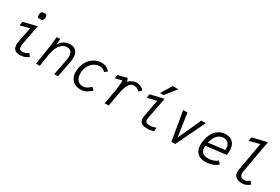

<svg xmlns="http://www.w3.org/2000/svg" viewBox="89 -1979 4621 3164"><g transform="rotate(30 2400.0 -397.5)"><path d="M209 -115.5Q209 -144 214.5 -170L271 -457.5L95.5 -410.5L108 -484.5L363 -548.5L292 -168Q287 -139.5 287 -122.5Q287 -88.5 302 -71.5Q317 -54.5 349 -54.5Q377.5 -54.5 409.5 -67Q441.5 -79.5 462 -99.5L504.5 -45.5Q474.5 -19.5 431.8 -3.8Q389 12 339.5 12Q272.5 12 240.8 -22.2Q209 -56.5 209 -115.5ZM281.5 -710Q281.5 -723 284 -734Q289 -766 303.2 -778.5Q317.5 -791 349 -791Q378 -791 391.2 -780.5Q404.5 -770 404.5 -747Q404.5 -738 402 -724Q396.5 -692 382 -679.5Q367.5 -667 335.5 -667Q307.5 -667 294.5 -677.2Q281.5 -687.5 281.5 -710Z M718.5 -501.5 722 -550H788.5L781.5 -438.5Q796 -473 826.8 -500.8Q857.5 -528.5 896.2 -544.2Q935 -560 973.5 -560Q1051.5 -560 1091.5 -515.2Q1131.5 -470.5 1131.5 -390Q1131.5 -355.5 1124 -315.5L1064.5 0H993L1048 -279.5Q1059 -335.5 1059 -373.5Q1059 -429 1035.2 -460Q1011.5 -491 956.5 -491Q900 -491 857.5 -453.8Q815 -416.5 789.8 -359Q764.5 -301.5 754.5 -238.5L717.5 0H646L709.5 -404.5Q713 -428.5 715 -453Q717 -477.5 718.5 -501.5Z M1279.5 -213Q1279.5 -241 1285 -276.5Q1298 -361.5 1341.5 -424.8Q1385 -488 1448.2 -522Q1511.5 -556 1583.5 -556Q1618.5 -556 1649.5 -544.2Q1680.5 -532.5 1702.8 -515Q1725 -497.5 1736.5 -479L1685 -440.5Q1650 -488 1580.5 -488Q1526 -488 1479.8 -461Q1433.5 -434 1402.5 -385.5Q1371.5 -337 1361.5 -275Q1358 -252.5 1358 -228.5Q1358 -180.5 1373.8 -142.8Q1389.5 -105 1420.8 -83.2Q1452 -61.5 1496.5 -61.5Q1539 -61.5 1573.8 -81.5Q1608.5 -101.5 1643.5 -134L1689 -87.5Q1646 -48.5 1600 -22.2Q1554 4 1495 4Q1430 4 1381.2 -21.5Q1332.5 -47 1306 -96Q1279.5 -145 1279.5 -213Z M1981 -159 1998.5 -254.5Q2019 -382 2019 -434.5Q2019 -457 2016 -473.5L1890.5 -438L1902.5 -509.5L2074 -552.5Q2085.5 -527 2094.5 -488.5Q2123.5 -523 2164.5 -541.5Q2205.5 -560 2240.5 -560Q2265.5 -560 2294.2 -551Q2323 -542 2347 -527.2Q2371 -512.5 2383.5 -496.5L2337.5 -443.5Q2329 -455.5 2311.2 -467.5Q2293.5 -479.5 2271.5 -487.2Q2249.5 -495 2228.5 -495Q2183 -495 2152.8 -462.2Q2122.5 -429.5 2103.2 -371.8Q2084 -314 2068.5 -226.5L2028.5 0H1952.5Q1955 -15 1981 -159Z M2618.5 -101Q2618.5 -126.5 2624.5 -158.5L2683 -468.5L2507 -425.5L2518 -498L2772 -558.5L2694.5 -154Q2690.5 -134 2690.5 -115.5Q2690.5 -89.5 2701.5 -76.5Q2712.5 -63.5 2733.2 -59.2Q2754 -55 2790 -55Q2812 -55 2842.8 -62.5Q2873.5 -70 2896.5 -82L2888.5 -8.5Q2850 3 2825.8 7.5Q2801.5 12 2770.5 12Q2691 12 2654.8 -14.2Q2618.5 -40.5 2618.5 -101ZM2657 -602 2782 -807H2889L2726 -602Z M3128.5 -550H3210.5L3275.5 -111L3475 -550H3560L3295 0H3222.5Z M3660.5 -202Q3660.5 -232.5 3666 -270Q3679.5 -359 3717.5 -423.8Q3755.5 -488.5 3813 -522.8Q3870.5 -557 3942 -557Q4028.5 -557 4078.5 -505.5Q4128.5 -454 4128.5 -348.5Q4128.5 -311 4122 -269L3742 -224Q3738.5 -201.5 3738.5 -186.5Q3738.5 -129.5 3773.2 -96.8Q3808 -64 3880 -64Q3931 -64 3978.2 -80Q4025.5 -96 4053 -124L4099.5 -77.5Q4083 -56 4047.8 -36.5Q4012.5 -17 3965.8 -4.8Q3919 7.5 3869.5 7.5Q3767.5 7.5 3714 -46.5Q3660.5 -100.5 3660.5 -202ZM4060.5 -356Q4060.5 -417 4027.8 -452.5Q3995 -488 3937.5 -488Q3872.5 -488 3822.8 -439.2Q3773 -390.5 3750.5 -290L4058.5 -327Q4060.5 -347 4060.5 -356Z M4411 -121.5Q4411 -139 4415 -164L4511 -700.5L4315 -650L4327.5 -723L4603.5 -790L4492.5 -167.5Q4489.5 -152 4489.5 -137.5Q4489.5 -97 4512 -75.5Q4534.5 -54 4572 -54Q4604.5 -54 4629.5 -68Q4654.5 -82 4669.5 -99.5L4714.5 -49.5Q4691 -24.5 4653 -6.2Q4615 12 4560 12Q4494.5 12 4452.8 -21.2Q4411 -54.5 4411 -121.5Z"/></g></svg>

Font: JuliaMono Light
Style: Italic
Weight: 300
Italic angle: -9°
Monospace: yes
Designer: cormullion
Foundry: corm
Version: Version 0.054; ttfautohint (v1.8.4)